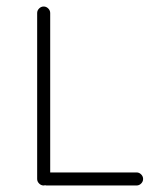

<svg xmlns="http://www.w3.org/2000/svg" viewBox="-20 -560 492 589"><path d="M399 9H123Q120 9 118 8Q117 9 114 9Q106 9 100 3Q94 -3 94 -11V-520Q94 -528 100 -534Q106 -540 114 -540Q122 -540 128 -534Q134 -528 134 -520V-31H399Q407 -31 413 -25Q419 -19 419 -11Q419 -3 413 3Q407 9 399 9Z"/></svg>

Font: Hoogli Light
Style: Regular
Weight: 300
Designer: Anand Singh Naorem
Foundry: Brand New Type
Version: Version 1.00 b007